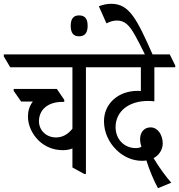

<svg xmlns="http://www.w3.org/2000/svg" viewBox="-56 -909 942 1010"><path d="M274 -119C293 -119 310 -122 325 -128V-28L387 6H396V-555H495V-564L466 -623H-36V-612L-2 -555H325V-232C300 -201 272 -186 238 -186C188 -186 149 -223 149 -271C149 -333 197 -373 272 -373H282V-384L243 -441H16V-431L55 -375H117C99 -353 91 -324 91 -297C91 -249 113 -204 146 -171C179 -138 225 -119 274 -119Z M360 -718C390 -718 405 -736 405 -773C405 -810 391 -828 360 -828C330 -828 316 -810 316 -773C316 -736 330 -718 360 -718Z M775 81 845 52C818 22 779 -31 752 -77C787 -96 800 -129 800 -154C800 -200 774 -239 736 -239C703 -239 681 -214 681 -177C681 -162 684 -149 688 -137C680 -132 670 -130 658 -130C597 -130 552 -177 552 -240C552 -323 621 -378 723 -378C733 -378 746 -377 756 -376V-555H866V-564L837 -623H423V-613L452 -555H685V-430C679 -431 674 -431 668 -431C567 -431 491 -365 491 -271C491 -214 516 -160 556 -121C592 -85 640 -63 692 -63C700 -63 708 -64 714 -65C730 -14 754 43 775 81Z M710 -615H750C663 -812 624 -889 529 -889C507 -889 483 -884 464 -876L504 -786C521 -795 540 -801 559 -801C601 -801 625 -776 655 -722C672 -691 684 -669 710 -615Z"/></svg>

Font: Noto Serif Devanagari ExtraCondensed
Style: Regular
Weight: 400
Width: 2
Designer: Universal Thirst, Indian Type Foundry and the Monotype Design Team
Foundry: Monotype Imaging Inc.
Version: Version 2.004